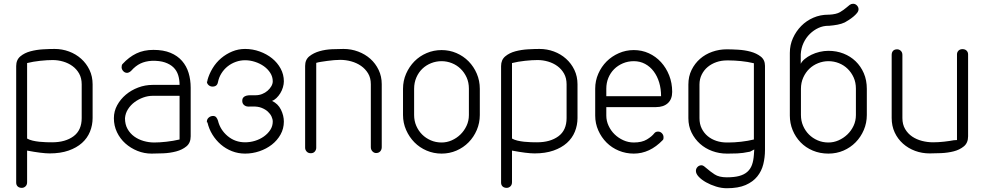

<svg xmlns="http://www.w3.org/2000/svg" viewBox="-20 -816 5229 1020"><path d="M414 -368Q414 -401 400.5 -425Q387 -449 365 -465Q343 -481 315.5 -489Q288 -497 260 -497Q231 -497 193.5 -493Q156 -489 124 -481V-80Q136 -73 153 -69Q170 -65 188.5 -63Q207 -61 225 -60.5Q243 -60 257 -60Q327 -60 370.5 -92Q414 -124 414 -189ZM472 -189Q472 -151 458 -116.5Q444 -82 415.5 -56.5Q387 -31 344 -16Q301 -1 244 -1Q203 -1 124 -16V152Q124 166 115.5 174Q107 182 96 182Q82 182 74 174.5Q66 167 66 154V-465Q66 -498 88 -516.5Q110 -535 142 -543.5Q174 -552 209 -554Q244 -556 270 -556Q310 -556 346.5 -542.5Q383 -529 411 -504Q439 -479 455.5 -444.5Q472 -410 472 -368Z M934 -365Q934 -393 926.5 -417Q919 -441 901.5 -458Q884 -475 856 -484.5Q828 -494 787 -493Q752 -491 726 -478.5Q700 -466 677 -440Q672 -435 666 -432Q660 -429 655 -429Q643 -429 634.5 -438.5Q626 -448 626 -459Q626 -471 631 -476Q665 -513 704.5 -532Q744 -551 795 -551Q848 -551 885.5 -535.5Q923 -520 947 -492.5Q971 -465 982 -428.5Q993 -392 993 -350V-92Q993 -57 970.5 -38.5Q948 -20 915.5 -11.5Q883 -3 847.5 -1.5Q812 0 785 0Q746 0 710 -14.5Q674 -29 646 -54Q618 -79 601.5 -113.5Q585 -148 585 -188Q585 -225 602.5 -257Q620 -289 648.5 -313Q677 -337 714 -351Q751 -365 791 -365ZM934 -307H791Q766 -307 741 -298Q716 -289 695 -273.5Q674 -258 660 -236Q646 -214 644 -188Q644 -155 657.5 -131Q671 -107 693 -91Q715 -75 743 -67Q771 -59 799 -59Q827 -59 863.5 -63Q900 -67 934 -75Z M1425 -280Q1457 -265 1472.5 -233.5Q1488 -202 1488 -170Q1488 -133 1470.5 -101.5Q1453 -70 1424 -47.5Q1395 -25 1358 -12.5Q1321 0 1282 0Q1245 0 1212 -13Q1179 -26 1153 -48.5Q1127 -71 1108.5 -101Q1090 -131 1082 -166H1079V-170Q1079 -183 1089 -191.5Q1099 -200 1112 -200Q1123 -200 1129 -192.5Q1135 -185 1138 -175Q1150 -126 1189.5 -93Q1229 -60 1282 -60Q1309 -60 1335 -68Q1361 -76 1382 -91Q1403 -106 1416 -126Q1429 -146 1429 -170Q1429 -183 1422.5 -197Q1416 -211 1403 -223Q1390 -235 1370 -243Q1350 -251 1322 -250H1306Q1303 -249 1301.5 -249.5Q1300 -250 1298 -250Q1286 -250 1276.5 -258Q1267 -266 1267 -280Q1267 -292 1273 -298.5Q1279 -305 1288.5 -307.5Q1298 -310 1309 -310H1332H1338Q1356 -310 1372.5 -316.5Q1389 -323 1401.5 -334Q1414 -345 1421.5 -358Q1429 -371 1429 -384Q1429 -408 1416 -428.5Q1403 -449 1382 -464Q1361 -479 1334.5 -487.5Q1308 -496 1282 -496Q1257 -496 1233 -487.5Q1209 -479 1189.5 -463.5Q1170 -448 1156.5 -426.5Q1143 -405 1138 -380Q1134 -356 1109 -356Q1097 -356 1088 -364Q1079 -372 1079 -384Q1079 -381 1082 -384V-390Q1091 -423 1109.5 -453.5Q1128 -484 1154.5 -506.5Q1181 -529 1213.5 -542.5Q1246 -556 1282 -556Q1322 -556 1359.5 -542.5Q1397 -529 1425.5 -506Q1454 -483 1471 -451.5Q1488 -420 1488 -384Q1488 -369 1483 -352Q1478 -335 1469 -320.5Q1460 -306 1448.5 -295Q1437 -284 1425 -280Z M1660 -31Q1660 -20 1652.5 -11Q1645 -2 1631 -2Q1617 -2 1609 -11Q1601 -20 1601 -31V-466Q1601 -499 1623.5 -517Q1646 -535 1677.5 -544Q1709 -553 1744 -554.5Q1779 -556 1805 -556Q1846 -556 1883 -542Q1920 -528 1947.5 -503.5Q1975 -479 1991.5 -444.5Q2008 -410 2008 -369V-34Q2008 -21 2000 -12Q1992 -3 1978 -3Q1967 -3 1958.5 -12Q1950 -21 1950 -34V-369Q1950 -402 1935.5 -426Q1921 -450 1898 -466Q1875 -482 1846 -490Q1817 -498 1788 -498Q1773 -498 1755 -496.5Q1737 -495 1719 -492.5Q1701 -490 1685 -487.5Q1669 -485 1660 -482Z M2121 -344Q2121 -387 2137.5 -424.5Q2154 -462 2181.5 -490Q2209 -518 2246.5 -534Q2284 -550 2326 -550Q2368 -550 2405 -534Q2442 -518 2469.5 -490Q2497 -462 2513 -424.5Q2529 -387 2529 -344V-205Q2529 -163 2513 -125.5Q2497 -88 2469.5 -60Q2442 -32 2405 -16Q2368 0 2326 0Q2284 0 2246.5 -16Q2209 -32 2181.5 -60Q2154 -88 2137.5 -125.5Q2121 -163 2121 -205ZM2180 -205Q2180 -174 2191.5 -147.5Q2203 -121 2222.5 -101.5Q2242 -82 2268.5 -70.5Q2295 -59 2326 -59Q2354 -59 2380 -70.5Q2406 -82 2426 -101.5Q2446 -121 2458.5 -147.5Q2471 -174 2471 -205V-345Q2471 -378 2459 -404.5Q2447 -431 2427 -450.5Q2407 -470 2380.5 -480.5Q2354 -491 2326 -491Q2297 -491 2270.5 -480.5Q2244 -470 2224 -451Q2204 -432 2192 -404.5Q2180 -377 2180 -344Z M2990 -368Q2990 -401 2976.5 -425Q2963 -449 2941 -465Q2919 -481 2891.5 -489Q2864 -497 2836 -497Q2807 -497 2769.5 -493Q2732 -489 2700 -481V-80Q2712 -73 2729 -69Q2746 -65 2764.5 -63Q2783 -61 2801 -60.5Q2819 -60 2833 -60Q2903 -60 2946.5 -92Q2990 -124 2990 -189ZM3048 -189Q3048 -151 3034 -116.5Q3020 -82 2991.5 -56.5Q2963 -31 2920 -16Q2877 -1 2820 -1Q2779 -1 2700 -16V152Q2700 166 2691.5 174Q2683 182 2672 182Q2658 182 2650 174.5Q2642 167 2642 154V-465Q2642 -498 2664 -516.5Q2686 -535 2718 -543.5Q2750 -552 2785 -554Q2820 -556 2846 -556Q2886 -556 2922.5 -542.5Q2959 -529 2987 -504Q3015 -479 3031.5 -444.5Q3048 -410 3048 -368Z M3201 -305H3492Q3492 -344 3482 -377.5Q3472 -411 3453 -436.5Q3434 -462 3407 -476.5Q3380 -491 3347 -491Q3316 -491 3289 -479.5Q3262 -468 3242.5 -448.5Q3223 -429 3212 -402.5Q3201 -376 3201 -345ZM3456 -108Q3463 -117 3476 -117Q3488 -117 3496.5 -108Q3505 -99 3505 -87Q3505 -83 3504.5 -79Q3504 -75 3501 -72Q3432 0 3347 0Q3305 0 3267.5 -15.5Q3230 -31 3202.5 -58.5Q3175 -86 3158.5 -123Q3142 -160 3142 -202V-345Q3142 -387 3158.5 -424.5Q3175 -462 3202.5 -489.5Q3230 -517 3267.5 -533.5Q3305 -550 3347 -550Q3390 -550 3427 -533Q3464 -516 3491.5 -486Q3519 -456 3535 -415.5Q3551 -375 3551 -328Q3551 -289 3528 -268Q3505 -247 3465 -247H3201V-202Q3201 -174 3213 -148Q3225 -122 3245 -102.5Q3265 -83 3291.5 -71Q3318 -59 3347 -59Q3390 -59 3416.5 -75Q3443 -91 3456 -108Z M3985 -480Q3952 -488 3916.5 -491.5Q3881 -495 3853 -495H3841Q3812 -495 3786 -486Q3760 -477 3740 -460.5Q3720 -444 3708 -420Q3696 -396 3696 -367V-188Q3696 -157 3708 -133Q3720 -109 3740 -92.5Q3760 -76 3786 -67.5Q3812 -59 3841 -59H3851Q3880 -59 3916.5 -63Q3953 -67 3985 -75ZM4044 -19Q4044 20 4035 56.5Q4026 93 4003 121.5Q3980 150 3941 167Q3902 184 3841 184Q3813 184 3784 175Q3755 166 3731 152.5Q3707 139 3692 123Q3677 107 3677 92Q3677 80 3685.5 71Q3694 62 3707 62Q3713 62 3720 67Q3727 72 3736 80Q3753 95 3776.5 110.5Q3800 126 3841 126Q3880 126 3906.5 119Q3933 112 3950 97Q3967 82 3975 59.5Q3983 37 3985 7L3987 -22L3966 -11Q3965 -10 3963 -10Q3925 -2 3897 -1Q3869 0 3848 0H3841Q3801 0 3764 -13.5Q3727 -27 3699 -52Q3671 -77 3654 -111.5Q3637 -146 3637 -188V-367Q3637 -410 3654 -444.5Q3671 -479 3699 -503.5Q3727 -528 3764 -541Q3801 -554 3841 -554Q3866 -554 3901 -552Q3936 -550 3967.5 -541.5Q3999 -533 4021.5 -515.5Q4044 -498 4044 -466Z M4385 -738Q4423 -740 4442.5 -751.5Q4462 -763 4477 -776Q4486 -784 4494 -790Q4502 -796 4512 -796Q4524 -796 4532.5 -787Q4541 -778 4541 -767Q4541 -757 4533 -747Q4525 -737 4513.5 -727.5Q4502 -718 4489.5 -710Q4477 -702 4468 -697Q4451 -689 4430 -685Q4409 -681 4385 -679H4380Q4353 -679 4328 -667.5Q4303 -656 4282.5 -636Q4262 -616 4249 -588.5Q4236 -561 4234 -528V-477Q4240 -490 4255 -502.5Q4270 -515 4290.5 -525Q4311 -535 4334.5 -540.5Q4358 -546 4381 -546Q4424 -546 4461 -531.5Q4498 -517 4525.5 -490.5Q4553 -464 4569 -427Q4585 -390 4585 -344V-205Q4585 -163 4569 -125.5Q4553 -88 4525.5 -60Q4498 -32 4461 -16Q4424 0 4381 0Q4336 0 4298 -16Q4260 -32 4233 -60Q4206 -88 4191 -124.5Q4176 -161 4176 -202V-535Q4176 -577 4192.5 -613.5Q4209 -650 4236.5 -678Q4264 -706 4301 -722Q4338 -738 4380 -738ZM4235 -205Q4235 -174 4246.5 -147.5Q4258 -121 4277.5 -101.5Q4297 -82 4323.5 -70.5Q4350 -59 4381 -59Q4409 -59 4435 -70.5Q4461 -82 4481.5 -101.5Q4502 -121 4514.5 -147.5Q4527 -174 4527 -205V-345Q4527 -378 4515 -404.5Q4503 -431 4483 -450.5Q4463 -470 4436.5 -480.5Q4410 -491 4381 -491Q4353 -491 4326.5 -480.5Q4300 -470 4280 -451Q4260 -432 4247.5 -404.5Q4235 -377 4235 -344Z M5064 -527Q5064 -539 5072 -547Q5080 -555 5093 -555Q5107 -555 5115 -547Q5123 -539 5123 -527V-92Q5123 -57 5100.5 -38.5Q5078 -20 5046.5 -12Q5015 -4 4979.5 -2.5Q4944 -1 4919 -1Q4878 -1 4841.5 -14.5Q4805 -28 4777 -53Q4749 -78 4733 -112.5Q4717 -147 4717 -189V-524Q4717 -538 4724.5 -546Q4732 -554 4746 -554Q4757 -554 4765.5 -546Q4774 -538 4774 -524V-189Q4774 -155 4788.5 -130.5Q4803 -106 4826 -90.5Q4849 -75 4878 -67.5Q4907 -60 4937 -60Q4965 -60 4996 -63.5Q5027 -67 5047 -71Q5049 -71 5055.5 -71.5Q5062 -72 5064 -72Z"/></svg>

Font: VDS
Style: Thin
Weight: 100
Width: 0
Designer: artmaker
Foundry: artmaker
Version: Version 1.000 2012 initial release